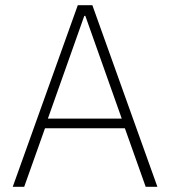

<svg xmlns="http://www.w3.org/2000/svg" viewBox="-20 -718 654 738"><path d="M73 0H29L279 -698H335L585 0H540L460 -225H153ZM304 -657 164 -262H448L308 -657Z"/></svg>

Font: Anuphan ExtraLight
Style: Regular
Weight: 200
Designer: Cadson Demak
Version: Version 3.001